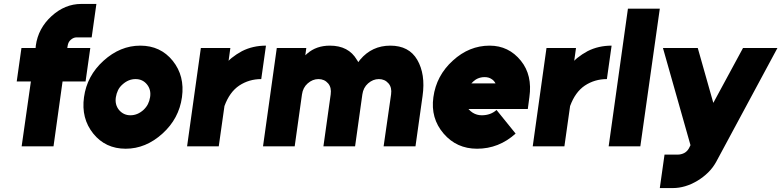

<svg xmlns="http://www.w3.org/2000/svg" viewBox="-20 -744 3972 976"><path d="M393 -724Q310 -724 242 -662Q174 -600 162 -512L161 -500H89L65 -330H137L90 0H252L298 -330H415L439 -500H322L324 -512Q327 -531 340 -542Q354 -554 369 -554H446L470 -724Z M669 -342Q705 -342 727 -315Q749 -288 743 -250Q740 -231 732 -215Q724 -199 709 -185Q679 -158 643 -158Q608 -158 585 -185Q563 -212 569 -250Q572 -269 580 -285.5Q588 -302 603 -315Q633 -342 669 -342ZM693 -512Q591 -512 506 -435Q422 -359 407 -250Q392 -142 454 -65Q516 12 619 12Q721 12 806 -65Q890 -141 905 -250Q920 -358 858 -435Q796 -512 693 -512Z M1001 -500 931 0H1092L1121 -205Q1147 -276 1196 -309Q1246 -342 1308 -342L1332 -512Q1265 -512 1210 -484Q1182 -469 1157 -449Q1153 -446 1149.5 -442.5Q1146 -439 1142 -435L1151 -500Z M2092 0 2128 -256Q2136 -312 2129 -358Q2122 -404 2101 -440Q2059 -512 1964 -512Q1871 -512 1811 -441Q1809 -438 1806 -434.5Q1803 -431 1801 -428Q1800 -431 1798 -434Q1796 -437 1794 -440Q1752 -512 1657 -512Q1588 -512 1542 -472Q1540 -470 1537 -467.5Q1534 -465 1532 -463L1537 -500H1387L1317 0H1478L1515 -264Q1520 -299 1544 -320Q1569 -342 1599 -342Q1629 -342 1648 -320Q1666 -299 1661 -264L1624 0H1785L1822 -264Q1827 -299 1851 -320Q1876 -342 1906 -342Q1936 -342 1955 -320Q1973 -299 1968 -264L1930 0Z M2663 -190 2671 -250Q2687 -362 2628 -435Q2566 -512 2469 -512Q2365 -512 2282 -436Q2198 -360 2183 -250Q2168 -143 2235 -65Q2301 12 2405 12Q2516 12 2601 -65L2504 -185Q2474 -158 2429 -158Q2404 -158 2383 -171Q2377 -175 2371.5 -179.5Q2366 -184 2361 -190ZM2443 -352Q2465 -352 2479 -342Q2491 -335 2499 -320H2376Q2387 -332 2399 -340Q2419 -352 2443 -352Z M2758 -500 2688 0H2849L2878 -205Q2904 -276 2953 -309Q3003 -342 3065 -342L3089 -512Q3022 -512 2967 -484Q2939 -469 2914 -449Q2910 -446 2906.5 -442.5Q2903 -439 2899 -435L2908 -500Z M3172 -700 3074 0H3235L3334 -700Z M3350 -500 3490 -6 3482 10Q3473 26 3458 34Q3442 42 3424 42H3358L3334 212H3400Q3463 212 3525 175Q3555 157 3579.5 133Q3604 109 3621 78L3932 -500H3757L3606 -221L3527 -500Z"/></svg>

Font: Unageo
Style: Black-Italic
Weight: 900
Designer: Richard Sepsi
Foundry: Richard Sepsi
Version: Version 2.000